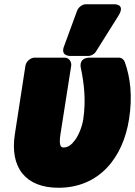

<svg xmlns="http://www.w3.org/2000/svg" viewBox="-20 -838 637 906"><path d="M589 -276C606 -383 595 -473 569 -545C565 -557 554 -566 540 -566H405C346 -566 362 -515 362 -515C377 -442 386 -365 373 -276C367 -238 351 -200 334 -177C318 -155 301 -142 280 -142C268 -142 257 -149 265 -203L316 -528C318 -544 308 -566 285 -566H143C127 -566 104 -551 100 -528L50 -204C26 -48 100 48 256 48C449 48 561 -95 589 -276ZM386 -818C369 -818 351 -805 344 -788L282 -619C266 -577 302 -574 312 -574H396C410 -574 425 -582 433 -595L539 -764C576 -823 514 -818 514 -818Z"/></svg>

Font: Asimov Print
Style: EIt
Weight: 500
Designer: Google
Version: Version 2.000980; 2014